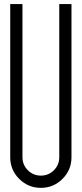

<svg xmlns="http://www.w3.org/2000/svg" viewBox="-20 -907 398 935"><path d="M179.2 7.8Q117.2 7.8 73.5 -35.9Q29.8 -79.6 29.8 -141.1V-887.2H89.4V-141.1Q89.4 -104 115.7 -77.9Q142.1 -51.8 179.2 -51.8Q216.3 -51.8 242.4 -77.9Q268.6 -104 268.6 -141.1V-887.2H328.1V-141.1Q328.1 -79.6 284.4 -35.9Q240.7 7.8 179.2 7.8Z"/></svg>

Font: Ignotum
Style: Regular
Weight: 400
Designer: GGBot
Version: 0.10